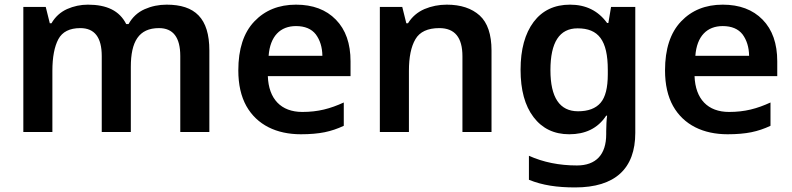

<svg xmlns="http://www.w3.org/2000/svg" viewBox="-20 -572 3434 832"><path d="M702.1 -551.8C668.5 -551.8 636.7 -545.4 606.9 -532.2C577.1 -519 553.7 -497.6 537.1 -467.8H526.9C497.6 -525.9 442.4 -551.8 360.8 -551.8C329.6 -551.8 299.3 -545.4 270.5 -532.7C241.7 -519.5 219.2 -499 203.1 -471.2H195.8L178.2 -542H81.1V0H207V-265.1C207 -324.2 215.8 -370.1 232.9 -402.3C250 -434.1 281.7 -450.2 328.1 -450.2C390.1 -450.2 420.9 -409.7 420.9 -329.1V0H546.9V-282.2C546.9 -391.1 581.1 -450.2 668.9 -450.2C730.5 -450.2 761.2 -409.7 761.2 -329.1V0H887.2V-353C887.2 -493.2 824.7 -551.8 702.1 -551.8Z M1262.7 -551.8C1188 -551.8 1127.9 -527.3 1082 -479C1035.6 -430.2 1012.7 -359.4 1012.7 -267.1C1012.7 -205.6 1024.4 -154.3 1047.4 -112.8C1093.8 -30.3 1178.7 9.8 1283.7 9.8C1323.7 9.8 1357.9 6.8 1386.7 1C1415.5 -4.9 1442.9 -14.2 1469.7 -26.9V-127.9C1411.1 -101.1 1358.9 -86.9 1290 -86.9C1197.8 -86.9 1144 -143.1 1140.6 -242.2H1499V-306.2C1499 -383.3 1478 -443.4 1435.5 -486.8C1393.1 -530.3 1335.4 -551.8 1262.7 -551.8ZM1262.7 -459C1301.3 -459 1330.1 -446.8 1348.6 -422.9C1366.7 -398.4 1376.5 -367.7 1377 -330.1H1144C1150.4 -415.5 1194.8 -459 1262.7 -459Z M1916 -551.8C1881.8 -551.8 1849.6 -545.4 1819.3 -532.7C1789.1 -519.5 1765.1 -499 1748 -471.2H1740.7L1723.1 -542H1626V0H1752V-265.1C1752 -324.2 1761.2 -370.1 1780.3 -402.3C1798.8 -434.1 1833.5 -450.2 1883.8 -450.2C1950.7 -450.2 1983.9 -409.7 1983.9 -328.1V0H2109.9V-353C2109.9 -422.9 2092.8 -473.6 2058.6 -504.9C2023.9 -536.1 1976.6 -551.8 1916 -551.8Z M2450.2 -551.8C2382.8 -551.8 2330.1 -526.9 2292.5 -477.1C2254.9 -426.8 2235.8 -357.9 2235.8 -270C2235.8 -182.1 2254.4 -113.8 2292 -64.5C2329.6 -15.1 2380.9 9.8 2446.8 9.8C2515.1 9.8 2569.8 -14.6 2606.9 -70.8H2610.8C2608.4 -55.2 2606.9 -23.9 2606.9 -3.9V9.8C2606.9 98.1 2562.5 145 2480 145C2403.3 145 2334 130.9 2272 103V207C2330.6 231 2394.5 240.2 2472.2 240.2C2645.5 240.2 2732.9 158.7 2732.9 3.9V-542H2627.9L2616.2 -472.2H2610.8C2572.3 -525.4 2519 -551.8 2450.2 -551.8ZM2482.9 -449.2C2573.2 -449.2 2613.8 -397.5 2613.8 -269V-250C2613.8 -191.9 2603.5 -150.9 2582.5 -126.5C2561.5 -102.1 2528.8 -89.8 2484.9 -89.8C2405.3 -89.8 2365.2 -149.4 2365.2 -268.1C2365.2 -388.7 2404.3 -449.2 2482.9 -449.2Z M3111.8 -551.8C3037.1 -551.8 2977.1 -527.3 2931.2 -479C2884.8 -430.2 2861.8 -359.4 2861.8 -267.1C2861.8 -205.6 2873.5 -154.3 2896.5 -112.8C2942.9 -30.3 3027.8 9.8 3132.8 9.8C3172.9 9.8 3207 6.8 3235.8 1C3264.6 -4.9 3292 -14.2 3318.8 -26.9V-127.9C3260.3 -101.1 3208 -86.9 3139.2 -86.9C3046.9 -86.9 2993.2 -143.1 2989.7 -242.2H3348.1V-306.2C3348.1 -383.3 3327.1 -443.4 3284.7 -486.8C3242.2 -530.3 3184.6 -551.8 3111.8 -551.8ZM3111.8 -459C3150.4 -459 3179.2 -446.8 3197.8 -422.9C3215.8 -398.4 3225.6 -367.7 3226.1 -330.1H2993.2C2999.5 -415.5 3043.9 -459 3111.8 -459Z"/></svg>

Font: Noto Reveo Sans
Style: Regular
Weight: 600
Designer: Monotype Design Team
Foundry: Monotype Imaging Inc.
Version: Version 2.007